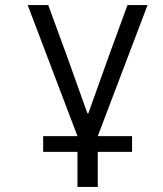

<svg xmlns="http://www.w3.org/2000/svg" viewBox="-20 -536 640 756"><path d="M285 62H150V0H285L89 -516H170L244 -314L324 -90H328L408 -314L482 -516H561L365 0H500V62H365V200H285Z"/></svg>

Font: JuliaMono
Style: Regular
Weight: 400
Monospace: yes
Designer: cormullion
Foundry: corm
Version: Version 0.055; ttfautohint (v1.8.4)